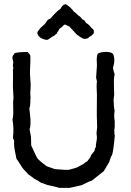

<svg xmlns="http://www.w3.org/2000/svg" viewBox="-20 -901 630 923"><path d="M431 -755V-742Q420 -727 411 -725Q403 -714 386 -714Q377 -715 365.5 -723.5Q354 -732 351 -733Q345 -740 332 -753.5Q319 -767 313 -774Q309 -775 306 -776.5Q303 -778 299.5 -780Q296 -782 293 -783Q287 -783 282 -775Q276 -769 266 -763Q265 -758 259.5 -751.5Q254 -745 253 -739Q247 -737 242 -730Q235 -728 224 -719.5Q213 -711 206 -709Q167 -714 159 -742Q160 -747 162.5 -751Q165 -755 168.5 -759Q172 -763 174 -766Q178 -769 184.5 -775.5Q191 -782 195 -785Q197 -788 202 -794.5Q207 -801 209 -805Q211 -806 215 -808.5Q219 -811 222 -812L245 -837Q261 -853 271 -859Q280 -878 294 -881Q302 -879 318 -865Q331 -852 335 -845Q340 -843 346.5 -836Q353 -829 356 -827Q366 -822 375 -809Q379 -806 387 -802Q389 -797 392 -793.5Q395 -790 401 -786Q407 -782 409 -780Q420 -765 428 -760Q428 -759 429.5 -757.5Q431 -756 431 -755ZM315 2H264Q256 -1 240.5 -4.5Q225 -8 220 -9Q211 -10 197.5 -15.5Q184 -21 178 -22Q158 -36 146 -41Q123 -59 118 -61Q115 -65 103 -77Q91 -89 86 -97Q62 -135 59 -138Q58 -146 54 -163.5Q50 -181 48.5 -195Q47 -209 48 -222Q48 -226 45 -231.5Q42 -237 42 -239Q48 -281 40 -326Q45 -343 43.5 -378Q42 -413 45 -430Q45 -431 42 -485Q42 -498 42.5 -525Q43 -552 42 -566L44 -572Q42 -582 42 -588Q42 -591 43 -595.5Q44 -600 44 -602Q44 -604 41.5 -613Q39 -622 40 -627Q40 -629 40.5 -630.5Q41 -632 42.5 -634Q44 -636 45 -637Q46 -638 47 -640.5Q48 -643 50 -644Q58 -651 113 -651Q124 -640 126 -632V-603Q124 -569 124 -545L127 -503Q128 -495 127 -480Q126 -465 126 -460Q125 -454 126 -443.5Q127 -433 127 -430Q127 -428 126 -423.5Q125 -419 126 -416Q126 -390 121 -381Q121 -378 123.5 -357.5Q126 -337 126.5 -328Q127 -319 126.5 -304Q126 -289 122 -279Q123 -275 125.5 -262.5Q128 -250 129 -243Q130 -229 130 -202Q154 -148 162 -137Q172 -126 204 -102Q211 -100 244 -88Q299 -83 312 -85Q318 -87 332 -90.5Q346 -94 352 -97Q357 -99 366 -104.5Q375 -110 381 -112Q385 -118 401 -127Q403 -131 409.5 -138.5Q416 -146 417 -153Q419 -158 425.5 -165Q432 -172 434 -176Q436 -189 441 -194Q440 -202 443 -217.5Q446 -233 446 -239Q446 -243 445 -250.5Q444 -258 444 -261Q444 -266 445.5 -275.5Q447 -285 447 -290Q447 -296 446.5 -307Q446 -318 446 -323Q445 -343 445.5 -384Q446 -425 446 -444Q443 -490 446 -509Q445 -512 444 -518.5Q443 -525 442 -528L446 -586Q446 -591 445.5 -600.5Q445 -610 445 -616Q445 -622 446 -629.5Q447 -637 450 -643Q464 -651 487.5 -651.5Q511 -652 523 -643Q536 -615 523 -574Q524 -567 527 -557.5Q530 -548 531 -544Q528 -531 527.5 -514.5Q527 -498 528 -476Q529 -454 529 -447Q528 -442 526 -421Q527 -415 527.5 -396.5Q528 -378 531 -370Q527 -342 531 -323Q530 -321 531 -320Q532 -319 532 -318Q531 -313 531.5 -297.5Q532 -282 529 -277Q530 -274 530 -263.5Q530 -253 532 -250Q525 -172 518 -154Q513 -149 509 -134.5Q505 -120 501 -115Q500 -113 490 -97Q489 -93 485 -88Q481 -83 480 -79Q468 -70 446.5 -52.5Q425 -35 422 -33Q411 -30 394.5 -21.5Q378 -13 373 -11Q363 -8 343 -4Q323 0 315 2Z"/></svg>

Font: FuturaRenner
Style: Regular
Weight: 400
Designer: Bastien Sozeau
Foundry: NBR — Bastien Sozeau
Version: Version 2.001;PS 002.001;hotconv 1.0.88;makeotf.lib2.5.64775